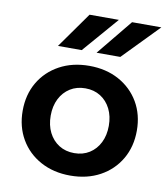

<svg xmlns="http://www.w3.org/2000/svg" viewBox="-86 -833 808 922"><g transform="rotate(10 318.0 -372.5)"><path d="M318 16Q236.3 16 173.3 -18.3Q110.3 -52.6 75 -113.1Q39.7 -173.6 39.7 -251.5Q39.7 -329.9 75 -390.2Q110.3 -450.4 173.3 -484.7Q236.3 -519 318 -519Q400.1 -519 462.9 -484.7Q525.6 -450.4 561 -390.2Q596.3 -329.9 596.3 -251.8Q596.3 -173.7 561 -113.1Q525.6 -52.6 462.9 -18.3Q400.1 16 318 16ZM318.3 -93.6Q360.4 -93.6 392.2 -113.6Q424 -133.6 441.9 -169.3Q459.7 -204.9 459.7 -251.4Q459.7 -297.9 441.9 -333.6Q424 -369.3 392.2 -389.4Q360.4 -409.4 318.3 -409.4Q276.1 -409.4 244.2 -389.4Q212.2 -369.3 194.2 -333.7Q176.3 -298 176.3 -251.5Q176.3 -205 194.2 -169.3Q212.2 -133.7 244.2 -113.6Q276.1 -93.6 318.3 -93.6ZM419 -761 268.4 -587H152.6L276 -761ZM626.1 -761 456.6 -587H340.8L483.2 -761Z"/></g></svg>

Font: Wix Madefor Display
Style: Regular
Weight: 400
Designer: Dalton Maag Ltd
Foundry: Dalton Maag Ltd
Version: Version 3.100